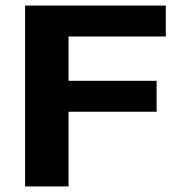

<svg xmlns="http://www.w3.org/2000/svg" viewBox="-20 -669 650 689"><path d="M70 -649H575V-538H226V-379H542V-268H226V0H70Z"/></svg>

Font: Play
Style: Bold
Weight: 700
Designer: Jonas Hecksher (Cyrillic expansion: Cyreal)
Foundry: Jonas Hecksher, Playtype, e-types AS
Version: Version 2.101; ttfautohint (v1.5.65-e2d9)